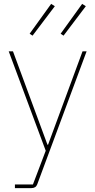

<svg xmlns="http://www.w3.org/2000/svg" viewBox="-20 -771 492 991"><path d="M263 -739 148 -587 133 -597 244 -751ZM423 -739 308 -587 293 -597 404 -751ZM228 -24 406 -506H427L172 181Q165 200 141 200H57V181H150L216 7L25 -506H47L225 -24Z"/></svg>

Font: IBM Plex Sans Thin
Style: Regular
Weight: 100
Designer: Mike Abbink, Paul van der Laan, Pieter van Rosmalen
Foundry: Bold Monday
Version: Version 3.0